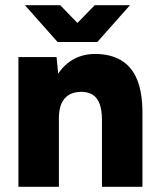

<svg xmlns="http://www.w3.org/2000/svg" viewBox="-20 -720 613 740"><path d="M51 0V-500H198L207 -408V0ZM373 0V-256H529V0ZM373 -256Q373 -296 364 -319.5Q355 -343 338.5 -354Q322 -365 298 -366Q253 -367 230 -341.5Q207 -316 207 -264H160Q160 -343 184 -398.5Q208 -454 249.5 -483Q291 -512 346 -512Q406 -512 447 -487.5Q488 -463 508.5 -413Q529 -363 529 -285V-256ZM211 -558V-562L345 -700H481L355 -558ZM202 -558 76 -700H212L346 -562V-558Z"/></svg>

Font: Figtree Light ExtraBold
Style: Regular
Weight: 800
Version: Version 2.001;gftools[0.9.30]